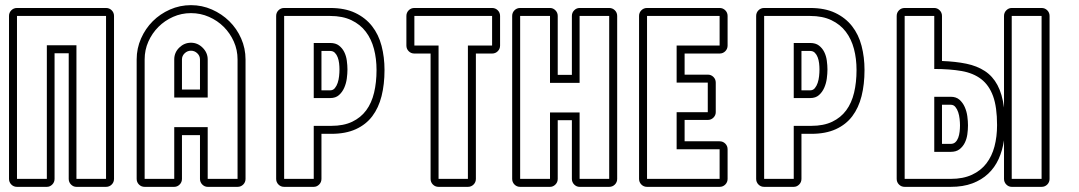

<svg xmlns="http://www.w3.org/2000/svg" viewBox="-20 -726 4191 746"><path d="M15 -664Q15 -677 24 -686Q33 -695 46 -695H392Q405 -695 414 -686Q423 -677 423 -664V-31Q423 -18 414 -9Q405 0 392 0H277Q265 0 256 -9Q247 -18 247 -31V-519H192V-31Q192 -18 183 -9Q174 0 162 0H46Q33 0 24 -9Q15 -18 15 -31ZM46 -31H162V-550H277V-31H392V-664H46Z M757 -201H687V-31Q687 -18 678 -9Q669 0 657 0H542Q529 0 520 -9Q511 -18 511 -31V-495Q511 -538 528 -576.5Q545 -615 573.5 -643.5Q602 -672 640.5 -689Q679 -706 722 -706Q765 -706 803.5 -689Q842 -672 871 -643.5Q900 -615 917 -576.5Q934 -538 934 -495V-31Q934 -18 925 -9Q916 0 903 0H787Q775 0 766 -9Q757 -18 757 -31ZM757 -378V-495Q757 -509 746.5 -519Q736 -529 722 -529Q708 -529 697.5 -519Q687 -509 687 -495V-378ZM657 -347V-495Q657 -522 676.5 -541Q696 -560 722 -560Q748 -560 767.5 -540.5Q787 -521 787 -495V-347ZM787 -31H903V-495Q903 -532 888.5 -564.5Q874 -597 849.5 -621.5Q825 -646 792 -660.5Q759 -675 722 -675Q685 -675 652.5 -660.5Q620 -646 595.5 -621.5Q571 -597 556.5 -564.5Q542 -532 542 -495V-31H657V-232H787Z M1263 -695Q1320 -695 1360 -676Q1400 -657 1425.5 -624.5Q1451 -592 1462.5 -548Q1474 -504 1474 -454Q1474 -398 1462.5 -352.5Q1451 -307 1426.5 -274.5Q1402 -242 1362.5 -224Q1323 -206 1267 -206H1229V-31Q1229 -18 1220 -9Q1211 0 1199 0H1084Q1071 0 1062 -9Q1053 -18 1053 -31V-664Q1053 -677 1062 -686Q1071 -695 1084 -695ZM1229 -375H1263Q1274 -375 1281 -383.5Q1288 -392 1292 -404Q1296 -416 1297.5 -430Q1299 -444 1299 -456Q1299 -468 1297.5 -480.5Q1296 -493 1292 -503.5Q1288 -514 1281 -521Q1274 -528 1263 -528H1229ZM1199 -559H1263Q1284 -559 1297 -549Q1310 -539 1317.5 -524Q1325 -509 1327.5 -490.5Q1330 -472 1330 -456Q1330 -440 1327.5 -421Q1325 -402 1317.5 -385Q1310 -368 1297 -356.5Q1284 -345 1263 -345H1199ZM1084 -664V-31H1199V-237H1267Q1315 -237 1348.5 -253Q1382 -269 1403 -297.5Q1424 -326 1433.5 -366Q1443 -406 1443 -454Q1443 -498 1433 -536Q1423 -574 1401.5 -602.5Q1380 -631 1345.5 -647.5Q1311 -664 1263 -664Z M1829 -518V-31Q1829 -18 1820 -9Q1811 0 1798 0H1684Q1671 0 1662 -9Q1653 -18 1653 -31V-518H1590Q1577 -518 1568 -527Q1559 -536 1559 -549V-664Q1559 -677 1568 -686Q1577 -695 1590 -695H1892Q1905 -695 1914 -686Q1923 -677 1923 -664V-549Q1923 -536 1914 -527Q1905 -518 1892 -518ZM1892 -549V-664H1590V-549H1684V-31H1798V-549Z M1970 -664Q1970 -677 1979 -686Q1988 -695 2001 -695H2117Q2129 -695 2138 -686Q2147 -677 2147 -664V-435H2202V-664Q2202 -677 2211 -686Q2220 -695 2232 -695H2347Q2360 -695 2369 -686Q2378 -677 2378 -664V-31Q2378 -18 2369 -9Q2360 0 2347 0H2232Q2220 0 2211 -9Q2202 -18 2202 -31V-259H2147V-31Q2147 -18 2138 -9Q2129 0 2117 0H2001Q1988 0 1979 -9Q1970 -18 1970 -31ZM2001 -31H2117V-289H2232V-31H2347V-664H2232V-404H2117V-664H2001Z M2494 0Q2481 0 2472 -9Q2463 -18 2463 -31V-664Q2463 -677 2472 -686Q2481 -695 2494 -695H2776Q2789 -695 2798 -686Q2807 -677 2807 -664V-549Q2807 -536 2798 -527Q2789 -518 2776 -518H2640V-436H2730Q2743 -436 2752 -427Q2761 -418 2761 -405V-290Q2761 -278 2752 -269Q2743 -260 2730 -260H2640V-177H2776Q2789 -177 2798 -168Q2807 -159 2807 -146V-31Q2807 -18 2798 -9Q2789 0 2776 0ZM2776 -31V-146H2609V-290H2730V-405H2609V-549H2776V-664H2494V-31Z M3128 -695Q3185 -695 3225 -676Q3265 -657 3290.5 -624.5Q3316 -592 3327.5 -548Q3339 -504 3339 -454Q3339 -398 3327.5 -352.5Q3316 -307 3291.5 -274.5Q3267 -242 3227.5 -224Q3188 -206 3132 -206H3094V-31Q3094 -18 3085 -9Q3076 0 3064 0H2949Q2936 0 2927 -9Q2918 -18 2918 -31V-664Q2918 -677 2927 -686Q2936 -695 2949 -695ZM3094 -375H3128Q3139 -375 3146 -383.5Q3153 -392 3157 -404Q3161 -416 3162.5 -430Q3164 -444 3164 -456Q3164 -468 3162.5 -480.5Q3161 -493 3157 -503.5Q3153 -514 3146 -521Q3139 -528 3128 -528H3094ZM3064 -559H3128Q3149 -559 3162 -549Q3175 -539 3182.5 -524Q3190 -509 3192.5 -490.5Q3195 -472 3195 -456Q3195 -440 3192.5 -421Q3190 -402 3182.5 -385Q3175 -368 3162 -356.5Q3149 -345 3128 -345H3064ZM2949 -664V-31H3064V-237H3132Q3180 -237 3213.5 -253Q3247 -269 3268 -297.5Q3289 -326 3298.5 -366Q3308 -406 3308 -454Q3308 -498 3298 -536Q3288 -574 3266.5 -602.5Q3245 -631 3210.5 -647.5Q3176 -664 3128 -664Z M3911 0Q3899 0 3890 -9Q3881 -18 3881 -31V-181Q3875 -141 3860 -108Q3845 -75 3819.5 -51Q3794 -27 3758 -13.5Q3722 0 3674 0H3495Q3482 0 3473 -9Q3464 -18 3464 -31V-664Q3464 -677 3473 -686Q3482 -695 3495 -695H3610Q3622 -695 3631 -686Q3640 -677 3640 -664V-489Q3693 -487 3734.5 -478.5Q3776 -470 3806.5 -450Q3837 -430 3855.5 -395.5Q3874 -361 3881 -308V-664Q3881 -677 3890 -686Q3899 -695 3911 -695H4027Q4040 -695 4049 -686Q4058 -677 4058 -664V-31Q4058 -18 4049 -9Q4040 0 4027 0ZM3674 -31Q3722 -31 3756.5 -47Q3791 -63 3812.5 -91Q3834 -119 3844 -157Q3854 -195 3854 -240Q3854 -310 3838.5 -352.5Q3823 -395 3792.5 -418.5Q3762 -442 3716.5 -450Q3671 -458 3610 -458V-664H3495V-31ZM4027 -31V-664H3911V-31ZM3610 -350H3674Q3695 -350 3708 -338.5Q3721 -327 3728.5 -310Q3736 -293 3738.5 -274Q3741 -255 3741 -239Q3741 -222 3738.5 -204Q3736 -186 3728.5 -171Q3721 -156 3708 -146Q3695 -136 3674 -136H3610ZM3640 -167H3674Q3685 -167 3692 -173.5Q3699 -180 3703 -190.5Q3707 -201 3708.5 -214Q3710 -227 3710 -239Q3710 -250 3708.5 -264Q3707 -278 3703 -290Q3699 -302 3692 -310.5Q3685 -319 3674 -319H3640Z"/></svg>

Font: Lichte PostBus
Style: Regular
Weight: 400
Designer: Peter Wiegel
Version: Version 1.001